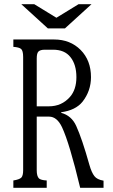

<svg xmlns="http://www.w3.org/2000/svg" viewBox="-20 -899 540 919"><path d="M209 -763.2 82 -878.9H144L250 -814L356 -878.9H418L291 -763.2ZM43.9 -710H238.8Q315.9 -710 365.7 -660.2Q415.5 -609.9 415.5 -529.8Q415.5 -463.9 375 -412.1Q341.8 -371.1 272.9 -361.8V-358.9Q322.3 -345.7 344.7 -296.4Q372.6 -235.4 408.2 -108.9Q418.5 -72.8 432.1 -55.7Q444.3 -39.6 475.6 -34.2V0H363.8Q312.5 -213.9 276.9 -290Q252.9 -340.8 214.8 -340.8H155.8V-84Q155.8 -55.7 166.5 -44.9Q175.8 -36.6 203.6 -35.2V0H43.9V-35.2Q72.3 -39.6 82 -48.8Q90.8 -58.1 90.8 -84V-626Q90.8 -656.2 81.1 -664.6Q71.3 -672.9 43.9 -674.8ZM155.8 -390.1H213.9Q275.4 -390.1 314.9 -435.1Q345.7 -470.2 345.7 -529.8Q345.7 -590.3 316.9 -626Q289.1 -661.1 233.9 -661.1H194.8Q172.4 -661.1 163.6 -651.9Q155.8 -643.6 155.8 -619.1Z"/></svg>

Font: BIZ UDMincho
Style: Regular
Weight: 400
Monospace: yes
Designer: TypeBank Co., Ltd.
Foundry: Morisawa Inc.
Version: Version 1.06